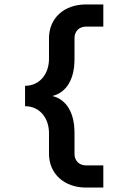

<svg xmlns="http://www.w3.org/2000/svg" viewBox="-20 -736 516 866"><path d="M368 110H446V10H368C337 10 316 -11 316 -42V-138C316 -228 279 -288 216 -303C279 -318 316 -378 316 -468V-564C316 -595 337 -616 368 -616H446V-716H368C269 -716 201 -654 201 -564V-471C201 -400 157 -349 93 -349V-257C157 -257 201 -206 201 -135V-42C201 47 269 110 368 110Z"/></svg>

Font: Uncut Sans Semibold
Style: Regular
Weight: 600
Designer: Kasper Nordkvist
Foundry: UNCUT.wtf
Version: Version 1.304;Glyphs 3.2 (3246)